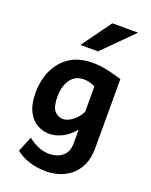

<svg xmlns="http://www.w3.org/2000/svg" viewBox="-181 -875 941 1199"><g transform="rotate(20 289.5 -275.5)"><path d="M517.6 -471.2V-12.2Q517.6 52.2 497.1 98.1Q476.6 144 442.1 173.1Q407.7 202.1 365 215.8Q322.3 229.5 278.3 229.5Q213.4 229.5 161.9 211.9Q110.4 194.3 75.7 166L117.2 64Q147.9 88.9 183.3 104.5Q218.8 120.1 258.8 120.1Q289.6 120.1 317.6 108.9Q345.7 97.7 363.3 72.3Q380.9 46.9 380.9 4.9V-85.4Q343.8 -40 300 -18.8Q256.3 2.4 217.3 2.4Q173.8 2.4 135.3 -19Q96.7 -40.5 72.8 -87.6Q48.8 -134.8 48.8 -212.4Q48.8 -268.6 64.7 -321.3Q80.6 -374 113.8 -416.3Q147 -458.5 198.7 -483.2Q250.5 -507.8 322.8 -507.8Q370.6 -507.8 422.6 -496.1Q474.6 -484.4 517.6 -471.2ZM380.9 -203.1V-372.1Q342.8 -391.6 305.2 -391.6Q262.2 -391.6 235.8 -368.7Q209.5 -345.7 197.5 -310.3Q185.5 -274.9 185.5 -236.8Q185.5 -165.5 208.5 -139.6Q231.4 -113.8 266.1 -113.8Q293 -113.8 325.4 -137Q357.9 -160.2 380.9 -203.1ZM351.6 -781.2H522.5L327.1 -585.9H210Z"/></g></svg>

Font: Andika
Style: Bold
Weight: 700
Designer: Victor Gaultney, Annie Olsen, Julie Remington, Don Collingsworth, Eric Hays, Becca Hirsbrunner
Foundry: SIL International
Version: Version 6.101